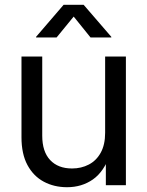

<svg xmlns="http://www.w3.org/2000/svg" viewBox="-20 -762 606 790"><path d="M255.9 8.3Q202.6 8.3 160.2 -14.4Q117.7 -37.1 93 -82.8Q68.4 -128.4 68.4 -197.3V-529.3H153.8V-203.6Q153.8 -138.2 186.3 -103.5Q218.8 -68.8 276.4 -68.8Q314.5 -68.8 345.5 -85Q376.5 -101.1 394.5 -133.8Q412.6 -166.5 412.6 -215.8V-529.3H498V0H415.5V-128.4H433.6Q408.2 -55.7 362.3 -23.7Q316.4 8.3 255.9 8.3ZM212.9 -607.9H128.4V-610.4L241.7 -742.2H324.2L438 -610.4V-607.9H352.5L283.2 -693.8Z"/></svg>

Font: Inter 24pt
Style: Regular
Weight: 400
Designer: Rasmus Andersson
Foundry: rsms
Version: Version 4.001;git-66647c0bb